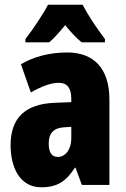

<svg xmlns="http://www.w3.org/2000/svg" viewBox="-20 -786 534 816"><path d="M331 -766H184C167 -731 115 -654 88 -620V-606H189C206 -620 229 -645 257 -679C284 -646 307 -622 327 -606H426V-620C386 -673 354 -722 331 -766ZM266 -563C190 -563 123 -545 69 -513L111 -393C160 -421 198 -434 230 -434C266 -434 283 -411 283 -366V-352L211 -349C90 -344 25 -287 25 -169C25 -79 61 10 156 10C225 10 262 -17 298 -73H301L328 0H445V-363C445 -498 376 -563 266 -563ZM253 -245 283 -247V-198C283 -151 258 -119 226 -119C200 -119 187 -138 187 -176C187 -220 209 -243 253 -245Z"/></svg>

Font: Noto Sans Gujarati ExtraCondensed Black
Style: Regular
Weight: 900
Width: 2
Designer: Jelle Bosma - Monotype Design Team, Universal Thirst
Foundry: Monotype Imaging Inc.
Version: Version 2.106